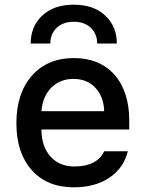

<svg xmlns="http://www.w3.org/2000/svg" viewBox="-20 -790 622 820"><path d="M157 -315H425Q423 -377 387.5 -415Q352 -453 294 -453Q236 -453 199 -415.5Q162 -378 157 -315ZM425 -144H526Q508 -72 447 -31Q386 10 295 10Q181 10 115.5 -63.5Q50 -137 50 -264Q50 -392 116.5 -467Q183 -542 295 -542Q406 -542 469 -470.5Q532 -399 532 -274V-237H157V-231Q159 -161 197 -120Q235 -79 298 -79Q394 -79 425 -144ZM111 -604Q111 -677 160.5 -723.5Q210 -770 295 -770Q380 -770 429.5 -723.5Q479 -677 479 -604H395Q395 -645 368 -671Q341 -697 295 -697Q249 -697 222 -671Q195 -645 195 -604Z"/></svg>

Font: Manrope Medium
Style: Medium
Weight: 500
Designer: Mikhail Sharanda
Foundry: Mikhail Sharanda
Version: Version 4.000;hotconv 1.0.109;makeotfexe 2.5.65596